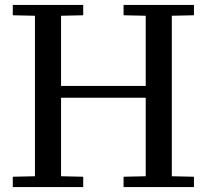

<svg xmlns="http://www.w3.org/2000/svg" viewBox="-20 -760 840 780"><path d="M32 -42 122 -44V-696L32 -698V-740H318V-698L228 -696V-411H572V-696L482 -698V-740H768V-698L678 -696V-44L768 -42V0H482V-42L572 -44V-363H228V-44L318 -42V0H32Z"/></svg>

Font: Minipax
Style: Regular
Weight: 400
Designer: Raphaël Ronot, Igor Stepanchenko (Cyrillic)
Foundry: steppetype
Version: Version 1.002